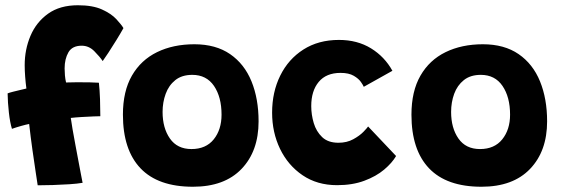

<svg xmlns="http://www.w3.org/2000/svg" viewBox="-20 -700 2138 731"><path d="M123.5 5.5Q122 -5.5 116.2 -42.5Q110.5 -79.5 103.5 -129.2Q96.5 -179 91 -228Q80 -226 60.5 -220.5Q41 -215 25.5 -209.5Q18 -233.5 13.8 -271.5Q9.5 -309.5 9 -344.5Q15 -347 29.8 -350.8Q44.5 -354.5 59.5 -358Q74.5 -361.5 80.5 -363Q77.5 -385 75.8 -408Q74 -431 74 -452Q74 -511.5 96 -563.5Q118 -615.5 163 -647.8Q208 -680 276.5 -680Q333 -680 368.2 -664Q403.5 -648 422.8 -627.2Q442 -606.5 450 -593Q439.5 -574 423.5 -548Q407.5 -522 392.8 -499.5Q378 -477 371 -467.5Q360 -484 339.2 -505Q318.5 -526 291 -526Q255 -526 240.5 -500.8Q226 -475.5 226 -439.5Q226 -427.5 227.2 -413Q228.5 -398.5 231.5 -386Q247 -386.5 272 -386.8Q297 -387 320.8 -386.5Q344.5 -386 356.5 -385Q359.5 -358.5 360.8 -322.5Q362 -286.5 362 -257.5Q357.5 -257.5 336.8 -256.8Q316 -256 291.2 -254.5Q266.5 -253 249.5 -251Q251.5 -235.5 256.2 -208.2Q261 -181 267 -148.8Q273 -116.5 278.8 -86Q284.5 -55.5 288.8 -33.2Q293 -11 294.5 -4Q274.5 -0.5 244 1.5Q213.5 3.5 181 4.5Q148.5 5.5 123.5 5.5Z M714.5 11Q582 11 515 -59.2Q448 -129.5 448 -263.5Q448 -352.5 482.2 -412Q516.5 -471.5 578 -501.5Q639.5 -531.5 720 -531.5Q801.5 -531.5 856 -494Q910.5 -456.5 937.5 -390.2Q964.5 -324 964.5 -238Q964.5 -124.5 899.5 -56.8Q834.5 11 714.5 11ZM709 -132.5Q764 -132.5 793.8 -169.5Q823.5 -206.5 823.5 -263.5Q823.5 -330.5 794.8 -372.8Q766 -415 712 -415Q672.5 -415 647.5 -395Q622.5 -375 610.8 -342.8Q599 -310.5 599 -274Q599 -212.5 627 -172.5Q655 -132.5 709 -132.5Z M1488 -106Q1473 -80 1442.5 -54.2Q1412 -28.5 1367 -11.8Q1322 5 1263.5 5Q1187.5 5 1132 -32.8Q1076.5 -70.5 1046.2 -133.2Q1016 -196 1016 -271Q1016 -349.5 1047 -412.2Q1078 -475 1135.2 -511.5Q1192.5 -548 1270.5 -548Q1340.5 -548 1392.5 -516Q1444.5 -484 1474 -430.5L1365 -369.5Q1363 -375 1354.2 -387.8Q1345.5 -400.5 1326.8 -411.5Q1308 -422.5 1276.5 -422.5Q1222 -422.5 1193.5 -388.2Q1165 -354 1165 -296Q1165 -263.5 1174.5 -231.5Q1184 -199.5 1206.5 -178Q1229 -156.5 1268.5 -156.5Q1300.5 -156.5 1324.8 -169.8Q1349 -183 1363.8 -198.2Q1378.5 -213.5 1381.5 -218.5Z M1813 11Q1680.5 11 1613.5 -59.2Q1546.5 -129.5 1546.5 -263.5Q1546.5 -352.5 1580.8 -412Q1615 -471.5 1676.5 -501.5Q1738 -531.5 1818.5 -531.5Q1900 -531.5 1954.5 -494Q2009 -456.5 2036 -390.2Q2063 -324 2063 -238Q2063 -124.5 1998 -56.8Q1933 11 1813 11ZM1807.5 -132.5Q1862.5 -132.5 1892.2 -169.5Q1922 -206.5 1922 -263.5Q1922 -330.5 1893.2 -372.8Q1864.5 -415 1810.5 -415Q1771 -415 1746 -395Q1721 -375 1709.2 -342.8Q1697.5 -310.5 1697.5 -274Q1697.5 -212.5 1725.5 -172.5Q1753.5 -132.5 1807.5 -132.5Z"/></svg>

Font: Grandstander
Style: Bold
Weight: 700
Designer: Tyler Finck
Foundry: Etcetera Type Co
Version: Version 1.200; ttfautohint (v1.8.3)